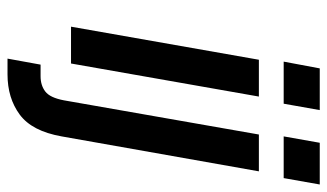

<svg xmlns="http://www.w3.org/2000/svg" viewBox="-200 -502 871 511"><g transform="rotate(90 235.5 -246.5)"><path d="M360 -662H471L454 -566H343ZM162 -662H273L256 -566H144ZM152 81H183Q207 81 223.5 68.5Q240 56 247 19L338 -500H436L343 25Q329 104 285 136.5Q241 169 178 169H136ZM139 -500H237L149 0H51Z"/></g></svg>

Font: Overused Grotesk Medium
Style: Italic
Weight: 500
Italic angle: -10°
Version: Version 0.003